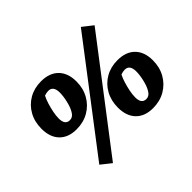

<svg xmlns="http://www.w3.org/2000/svg" viewBox="-165 -909 1213 1213"><g transform="rotate(-45 441.5 -303.0)"><path d="M206 -240Q133 -240 92 -282Q51 -324 51 -400Q51 -462 78 -510.5Q105 -559 152.5 -586.5Q200 -614 261 -614Q336 -614 377.5 -572Q419 -530 419 -455Q419 -393 391.5 -344.5Q364 -296 316 -268Q268 -240 206 -240ZM217 -311Q243 -311 259 -338Q275 -363 285 -405Q295 -447 295 -479Q295 -539 251 -539Q234 -539 215 -532Q204 -511 195 -482Q186 -453 180 -423Q174 -393 174 -368Q174 -311 217 -311ZM217 73 149 19 682 -679 751 -625ZM642 7Q569 7 528 -35Q487 -77 487 -153Q487 -215 514 -263.5Q541 -312 588.5 -339.5Q636 -367 697 -367Q772 -367 813.5 -325Q855 -283 855 -208Q855 -146 827.5 -97.5Q800 -49 752 -21Q704 7 642 7ZM653 -64Q679 -64 695 -91Q711 -116 721 -158Q731 -200 731 -232Q731 -292 687 -292Q670 -292 651 -285Q640 -264 631 -235Q622 -206 616 -176Q610 -146 610 -121Q610 -64 653 -64Z"/></g></svg>

Font: Piazzolla SC ExtraBold
Style: Italic
Weight: 800
Italic angle: -11.3°
Designer: Juan Pablo del Peral
Foundry: Huerta Tipografica
Version: Version 1.330